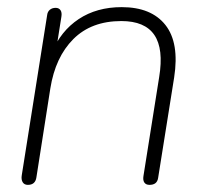

<svg xmlns="http://www.w3.org/2000/svg" viewBox="-20 -512 583 538"><path d="M41 -21 112 -469Q113 -479 119.5 -484.5Q126 -490 136 -490Q145 -490 149.5 -483.5Q154 -477 152 -465L136 -364H125Q150 -425 200.5 -458.5Q251 -492 321 -492Q404 -492 443.5 -442Q483 -392 468 -295L423 -13Q420 6 399 6Q389 6 384.5 -0.5Q380 -7 382 -19L426 -296Q439 -375 412.5 -414Q386 -453 320 -453Q236 -453 185.5 -402.5Q135 -352 121 -264L82 -15Q79 6 58 6Q48 6 43.5 -1.5Q39 -9 41 -21Z"/></svg>

Font: SN Pro Thin
Style: Italic
Weight: 200
Italic angle: -9°
Designer: Tobias Whetton
Foundry: Supernotes
Version: Version 1.003;Glyphs 3.3 (3324)